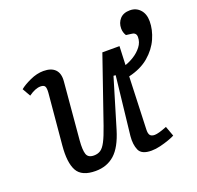

<svg xmlns="http://www.w3.org/2000/svg" viewBox="-120 -794 960 937"><g transform="rotate(-20 360.0 -326.0)"><path d="M223 14Q151 14 127.5 -29Q104 -72 112 -159L136 -423Q138 -448 132.5 -457Q127 -466 110 -466Q83 -466 48 -441L24 -483Q43 -499 79 -515.5Q115 -532 149 -532Q190 -532 210 -511Q230 -490 226 -449L200 -153Q196 -104 203.5 -82Q211 -60 241 -60Q261 -60 275.5 -69.5Q290 -79 303.5 -105Q317 -131 334 -180L451 -519H540L536 -422Q558 -429 582 -444Q606 -459 623 -481Q640 -503 640 -530Q640 -552 618 -555L588 -559Q577 -576 577 -597Q577 -626 595 -646Q613 -666 647 -666Q679 -666 699.5 -643.5Q720 -621 720 -583Q720 -539 700 -494Q680 -449 639 -414Q598 -379 534 -364L524 -93Q523 -71 530 -62Q537 -53 554 -53Q573 -53 618 -71L637 -19Q626 -13 605 -5.5Q584 2 559.5 8Q535 14 513 14Q462 14 449 -15.5Q436 -45 440 -88L474 -392L463 -393L387 -140Q362 -57 322 -21.5Q282 14 223 14Z"/></g></svg>

Font: Literata 7pt
Style: Italic
Weight: 400
Italic angle: -2°
Designer: Latin by Veronika Burian and Jose Scaglione. Greek by Irene Vlachou. Cyrillic by Vera Evstafieva
Foundry: TypeTogether
Version: Version 3.002